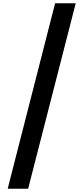

<svg xmlns="http://www.w3.org/2000/svg" viewBox="-20 -886 510 1174"><path d="M443 -866H317L27 268H152Z"/></svg>

Font: Noto Sans Telugu UI
Style: Bold
Weight: 700
Designer: Jelle Bosma - Monotype Design Team
Foundry: Monotype Imaging Inc.
Version: Version 2.005